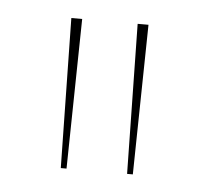

<svg xmlns="http://www.w3.org/2000/svg" viewBox="-31 -741 324 300"><g transform="rotate(5 130.5 -590.5)"><path d="M74 -473 70 -708H87L83 -473ZM178 -473 174 -708H191L187 -473Z"/></g></svg>

Font: Kalnia Thin
Style: Regular
Weight: 100
Version: Version 1.105